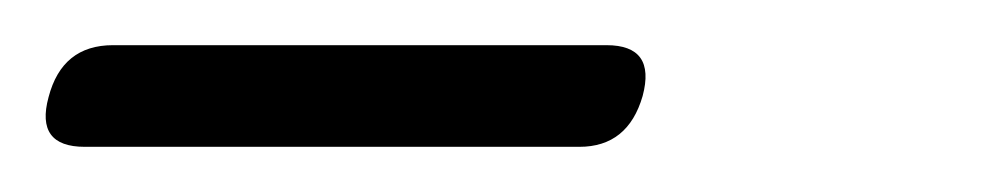

<svg xmlns="http://www.w3.org/2000/svg" viewBox="-105 -626 444 85"><path d="M-83.5 -583Q-77.5 -606 -55 -606H163.5Q185.5 -606 179.5 -583.5Q173 -561 151.5 -561H-67.5Q-89.5 -561 -83.5 -583Z"/></svg>

Font: Fraunces 9pt S050 Light
Style: Italic
Weight: 300
Italic angle: -16°
Version: Version 1.000; ttfautohint (v1.8.3)